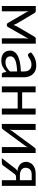

<svg xmlns="http://www.w3.org/2000/svg" viewBox="1136 -1690 563 2874"><g transform="rotate(90 1417.0 -253.5)"><path d="M634.5 0H554.5V-337Q554.5 -365 560.5 -399.5L385 -91.5Q376.5 -75 359 -75H349Q332 -75 323.5 -91.5L144.5 -400.5Q150.5 -366.5 150.5 -337V0H70.5V-508H142Q164.5 -508 176 -488L333.5 -223.5Q345.5 -201 354 -175.5Q363 -201 374.5 -223.5L529.5 -488Q540.5 -508 563.5 -508H634.5Z M880.5 8Q842.5 8 810 -6Q777.5 -20 757.8 -49.8Q738 -79.5 738 -126.5Q738 -167.5 768 -202Q799 -238 868.8 -259.5Q938.5 -281 1050.5 -284.5V-324Q1050.5 -442 950 -443.5Q924 -443.5 904.2 -437.5Q884.5 -431.5 869 -423.2Q853.5 -415 842 -406.5Q831 -399.5 822.2 -394.8Q813.5 -390 805.5 -390Q789 -390 779 -406.5L763 -435Q846 -515 961 -515Q1018.5 -515 1057.8 -491Q1097 -467 1117.2 -424Q1137.5 -381 1137.5 -324V0H1098Q1071 0 1067 -21L1057 -69Q1018.5 -32 978.5 -12Q938.5 8 880.5 8ZM906.5 -54.5Q952 -54.5 986.2 -72.2Q1020.5 -90 1050.5 -123V-228.5Q934.5 -224.5 879 -199.8Q823.5 -175 823.5 -131Q823.5 -104 834.8 -87.2Q846 -70.5 864.8 -62.5Q883.5 -54.5 906.5 -54.5Z M1695 0H1605.5V-237H1362.5V0H1273.5V-506H1362.5V-304H1605.5V-506H1695Z M1889.5 0.5H1836V-506H1925V-161.5Q1925 -141.5 1921.5 -118Q1928.5 -132.5 1940 -151Q1949 -161.5 2026 -267Q2082 -344 2185 -484Q2200 -506 2217 -506H2270.5V0H2181.5V-344.5Q2181.5 -365 2185 -388Q2176 -368.5 2167 -355Q2158.5 -343 2088.5 -248.5Q2018.5 -154 1921.5 -22Q1916.5 -13.5 1908.2 -6.5Q1900 0.5 1889.5 0.5Z M2763 0H2678V-213.5H2639Q2611.5 -213.5 2598.8 -204.8Q2586 -196 2577 -180.5L2466.5 -31Q2458 -14.5 2445.2 -7.2Q2432.5 0 2409.5 0H2348L2495 -191Q2512.5 -220 2542.5 -231Q2492 -238.5 2461 -258Q2430 -277.5 2416.5 -305.5Q2402.5 -333 2402.5 -362.5Q2402.5 -396.5 2420.8 -429.5Q2439 -462.5 2481 -485Q2522.5 -506.5 2590.5 -506.5H2763ZM2678 -270V-447H2593Q2554.5 -447 2532.2 -433.2Q2510 -419.5 2501 -398.5Q2491.5 -378 2491.5 -357.5Q2491.5 -315.5 2522.5 -292.8Q2553.5 -270 2604 -270Z"/></g></svg>

Font: Verano Sans
Style: Regular
Weight: 400
Designer: Lukasz Dziedzic with Adam Twardoch and Botio Nikoltchev
Foundry: tyPoland Lukasz Dziedzic
Version: Version 3.001;December 28, 2019;FontCreator 12.0.0.2547 64-b